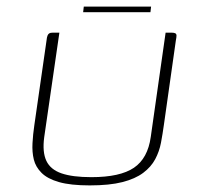

<svg xmlns="http://www.w3.org/2000/svg" viewBox="-20 -559 607 582"><path d="M477 -182Q473 -153 468 -126.5Q463 -100 450.5 -76.5Q438 -53 414 -35Q390 -17 351 -7Q312 3 252 3Q194 3 159 -7Q124 -17 106 -35Q88 -53 82.5 -75.5Q77 -98 78.5 -125Q80 -152 84 -179L121 -436Q122 -446 124 -451Q126 -456 129.5 -458Q133 -460 140 -460H160L114 -143Q108 -98 120.5 -71.5Q133 -45 166.5 -33.5Q200 -22 257 -22Q344 -22 386 -50.5Q428 -79 437 -144L482 -460H500Q508 -460 511.5 -458Q515 -456 515 -451Q515 -446 513 -436ZM232 -522 234 -539H438L436 -522Z"/></svg>

Font: Genos ExtraLight
Style: Italic
Weight: 250
Italic angle: -8°
Designer: Robert E. Leuschke
Foundry: Robert E. Leuschke
Version: Version 1.010